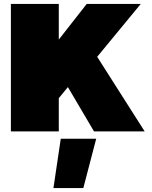

<svg xmlns="http://www.w3.org/2000/svg" viewBox="-20 -664 766 970"><path d="M35 0V-644H277V-464L418 -644H691L471 -377L711 0H455L323 -224L277 -168V0ZM250 286 287 37H466L401 286Z"/></svg>

Font: Kanit Black
Style: Regular
Weight: 900
Designer: Katatrad Team
Foundry: CadsonDemak
Version: Version 2.000; ttfautohint (v1.8.3)